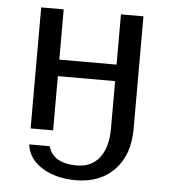

<svg xmlns="http://www.w3.org/2000/svg" viewBox="-50 -530 677 765"><g transform="rotate(5 288.5 -147.0)"><path d="M493 -34Q493 70 435.5 130Q378 190 280 190Q201 190 145 155Q91 121 84 64H166Q185 131 280 131Q339 131 371 89Q403 47 403 -27V-217H174V0H84V-484H174V-283H403V-484H493Z"/></g></svg>

Font: Play
Style: Regular
Weight: 400
Designer: Jonas Hecksher (Cyrillic expansion: Cyreal)
Foundry: Jonas Hecksher, Playtype, e-types AS
Version: Version 2.101; ttfautohint (v1.5.65-e2d9)